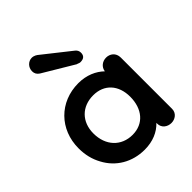

<svg xmlns="http://www.w3.org/2000/svg" viewBox="-210 -858 996 996"><g transform="rotate(-45 288.0 -360.0)"><path d="M230 -720C222 -727 209 -736 192 -736C167 -736 144 -714 144 -685C144 -669 151 -657 165 -648L334 -547C341 -546 347 -541 355 -541C380 -541 392 -552 392 -574C392 -586 387 -596 378 -603ZM270 16C330 16 378 -5 411 -40V-34C411 -2 438 16 466 16C493 16 520 -2 520 -34V-410C520 -446 493 -464 466 -464C439 -464 415 -447 411 -418C378 -450 330 -472 270 -472C132 -472 32 -370 32 -232C32 -185 42 -143 63 -105C103 -29 179 16 270 16ZM280 -83C197 -83 141 -143 141 -232C141 -317 197 -373 280 -373C361 -373 411 -317 411 -232C411 -143 361 -83 280 -83Z"/></g></svg>

Font: Dongle
Style: Regular
Weight: 400
Designer: Yanghee Ryu
Foundry: Yanghee Ryu
Version: Version 2.000